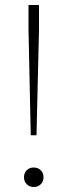

<svg xmlns="http://www.w3.org/2000/svg" viewBox="-20 -740 270 768"><path d="M94 -623V-720H136V-623L126 -199H103ZM76 -31Q76 -48 87 -59Q98 -70 115 -70Q132 -70 143 -59Q154 -48 154 -31Q154 -14 143 -3Q132 8 115 8Q98 8 87 -3Q76 -14 76 -31Z"/></svg>

Font: Thasadith
Style: Regular
Weight: 400
Designer: Cadson Demak Co.,Ltd.
Foundry: Cadson Demak Co.,Ltd.
Version: Version 1.000; ttfautohint (v1.6)